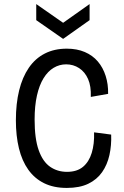

<svg xmlns="http://www.w3.org/2000/svg" viewBox="-20 -911 607 943"><path d="M308 12Q244 12 197 -11Q150 -34 119 -77.5Q88 -121 73 -182.5Q58 -244 58 -320Q58 -402 74 -467Q90 -532 121.5 -578Q153 -624 200 -648Q247 -672 308 -672Q358 -672 396.5 -655.5Q435 -639 460.5 -609Q486 -579 499 -538Q512 -497 511 -450L426 -435Q428 -488 412.5 -523Q397 -558 368.5 -576.5Q340 -595 305 -595Q272 -595 243.5 -578Q215 -561 194 -527Q173 -493 161.5 -442Q150 -391 150 -324Q150 -230 170 -173.5Q190 -117 226 -92Q262 -67 309 -67Q358 -67 387.5 -91.5Q417 -116 430.5 -160Q444 -204 442 -261L526 -250Q528 -197 517.5 -149.5Q507 -102 481.5 -65.5Q456 -29 413.5 -8.5Q371 12 308 12ZM158 -891 290 -799 420 -891V-812L290 -720L158 -812Z"/></svg>

Font: Bricolage Grotesque SemiCondensed
Style: Regular
Weight: 400
Width: 4
Designer: Mathieu Triay
Foundry: Atelier Triay
Version: Version 1.001;gftools[0.9.33.dev8+g029e19f]